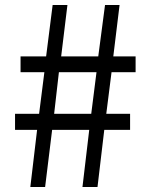

<svg xmlns="http://www.w3.org/2000/svg" viewBox="-20 -746 595 766"><path d="M136 -292 157 -458H62V-521H164L190 -726H249L224 -521H372L399 -726H457L432 -521H521V-458H425L404 -292H499V-228H396L369 0H309L336 -228H188L160 0H101L128 -228H40V-292ZM196 -292H344L365 -458H215Z"/></svg>

Font: Kinto Sans
Style: Regular
Weight: 400
Designer: Authors: Ryoko NISHIZUKA  (kana & ideographs); Paul D. Hunt (Latin, Greek & Cyrillic); Wenlong ZHANG  (bopomofo); Sandol
Foundry: Adobe Systems Incorporated, ookami Inc.
Version: Version 0.001